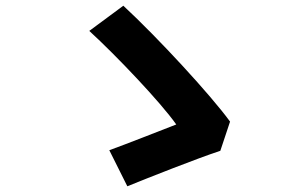

<svg xmlns="http://www.w3.org/2000/svg" viewBox="-20 -686 1040 671"><path d="M750 -159 784 -261C718 -352 534 -552 411 -666L292 -578C387 -491 541 -329 596 -251C539 -229 423 -183 362 -161L425 -35C499 -65 668 -132 750 -159Z"/></svg>

Font: Noto Sans Japanese Bold
Style: Bold
Weight: 700
Designer: Ryoko NISHIZUKA (kana & ideographs); Paul D. Hunt (Latin, Greek & Cyrillic); Wenlong ZHANG (bopomofo); Sandoll Communica
Foundry: Adobe Systems Incorporated
Version: Version 1.000;PS 1;hotconv 1.0.78;makeotf.lib2.5.61930